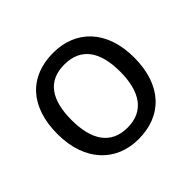

<svg xmlns="http://www.w3.org/2000/svg" viewBox="-136 -707 878 878"><g transform="rotate(-45 302.5 -268.0)"><path d="M551 -269C551 -446 449 -546 304 -546C150 -546 55 -446 55 -269C55 -91 159 10 301 10C454 10 551 -91 551 -269ZM146 -269C146 -396 193 -472 302 -472C411 -472 460 -396 460 -269C460 -142 411 -63 303 -63C194 -63 146 -142 146 -269Z"/></g></svg>

Font: Noto Sans Kayah Li
Style: Regular
Weight: 400
Designer: Monotype Design Team, Sérgio Martins
Foundry: Monotype Imaging Inc.
Version: Version 2.002